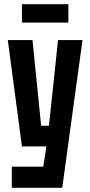

<svg xmlns="http://www.w3.org/2000/svg" viewBox="-20 -890 428 910"><path d="M36 0V-100H185L200 -196H84L17 -700H134L175 -294H212L255 -700H371L275 0ZM84 -783V-870H304V-783Z"/></svg>

Font: Tektur Condensed Medium
Style: Regular
Weight: 500
Width: 3
Designer: Adam Jagosz
Foundry: Adam Jagosz
Version: Version 1.005;gftools[0.9.30]